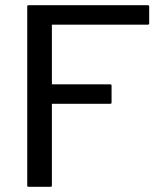

<svg xmlns="http://www.w3.org/2000/svg" viewBox="-20 -720 625 740"><path d="M180 -395H405Q410 -395 410 -390V-325Q410 -320 405 -320H180V-5Q180 0 175 0H90Q85 0 85 -5V-695Q85 -700 90 -700H550Q555 -700 555 -695V-630Q555 -625 550 -625H180Z"/></svg>

Font: MFEK Sans
Style: Regular
Weight: 400
Designer: Owen Earl
Foundry: indestructible type*
Version: Version 0.001; ttfautohint (v1.8.4.7-5d5b)